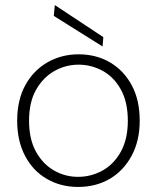

<svg xmlns="http://www.w3.org/2000/svg" viewBox="-20 -728 621 760"><path d="M289 12Q221 12 166 -19.5Q111 -51 79.5 -110.5Q48 -170 48 -250Q48 -332 80 -390.5Q112 -449 167.5 -481Q223 -513 291 -513Q361 -513 415.5 -481Q470 -449 501.5 -390.5Q533 -332 533 -250Q533 -170 500.5 -110.5Q468 -51 413.5 -19.5Q359 12 289 12ZM289 -28Q340 -28 385 -52.5Q430 -77 458 -127Q486 -177 486 -250Q486 -324 458.5 -373.5Q431 -423 386.5 -447.5Q342 -472 291 -472Q240 -472 195.5 -447Q151 -422 123 -373Q95 -324 95 -250Q95 -177 122.5 -127.5Q150 -78 194 -53Q238 -28 289 -28ZM386 -544 193 -665 197 -708 389 -581Z"/></svg>

Font: DM Sans 18pt ExtraLight
Style: Regular
Weight: 250
Designer: Colophon Foundry, Jonny Pinhorn
Foundry: Colophon Foundry
Version: Version 4.004;gftools[0.9.30]